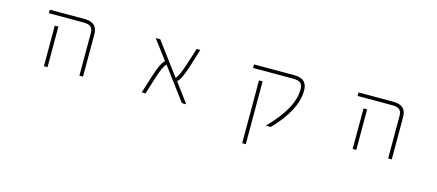

<svg xmlns="http://www.w3.org/2000/svg" viewBox="-52 -1053 4105 1802"><g transform="rotate(15 2000.0 -152.5)"><path d="M597.7 -490.2H259.8V-524.4H597.7Q661.1 -524.4 692.4 -496.1Q723.6 -467.8 723.6 -409.2V2H688.5V-409.2Q688.5 -453.1 667.5 -471.7Q646.5 -490.2 597.7 -490.2ZM343.8 -391.6H378.9V-24.4V2H343.8V-24.4Z M1726.6 2H1684.6L1451.2 -310.5Q1420.9 -283.2 1382.8 -164.1L1331.1 2H1293.9L1349.6 -174.8Q1390.6 -304.7 1429.7 -336.9L1289.1 -524.4H1333L1565.4 -212.9Q1595.7 -240.2 1633.8 -359.4L1686.5 -524.4H1721.7L1667 -347.7Q1626 -217.8 1587.9 -185.5Z M2636.7 -524.4Q2700.2 -524.4 2731 -495.6Q2761.7 -466.8 2761.7 -409.2Q2761.7 -218.8 2547.9 2H2500Q2726.6 -227.5 2726.6 -409.2Q2726.6 -453.1 2706.1 -471.7Q2685.5 -490.2 2636.7 -490.2H2244.1V-524.4ZM2328.1 218.8V-391.6H2363.3V218.8Z M3597.7 -490.2H3259.8V-524.4H3597.7Q3661.1 -524.4 3692.4 -496.1Q3723.6 -467.8 3723.6 -409.2V2H3688.5V-409.2Q3688.5 -453.1 3667.5 -471.7Q3646.5 -490.2 3597.7 -490.2ZM3343.8 -391.6H3378.9V-24.4V2H3343.8V-24.4Z"/></g></svg>

Font: Gen Shin Gothic Monospace ExtraLight
Style: Regular
Weight: 200
Designer: [Source Han Sans]
Ryoko NISHIZUKA  (kana & ideographs); Paul D. Hunt (Latin, Greek & Cyrillic); Wenlong ZHANG  (bopomofo
Version: Version 1.002.20150607